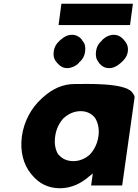

<svg xmlns="http://www.w3.org/2000/svg" viewBox="-20 -984 739 1026"><path d="M298 -766C281 -751 270 -732 267 -709C264 -685 269 -667 282 -652L288 -645C301 -630 317 -620 339 -620C360 -620 381 -629 398 -644L403 -651L405 -652C422 -667 432 -685 435 -709C438 -733 434 -751 421 -766L420 -767L416 -774C403 -789 386 -798 364 -798C342 -798 323 -788 306 -773ZM524 -767 523 -766C506 -751 496 -733 493 -709C490 -685 494 -667 507 -652V-651L512 -644C525 -629 541 -620 563 -620C585 -620 605 -630 622 -645L630 -652C647 -667 660 -685 663 -709C666 -733 659 -751 646 -766L640 -773C627 -788 610 -798 588 -798C566 -798 547 -789 530 -774ZM293 -851V-850H673L675 -851L690 -963L689 -964H309L308 -963ZM692 -483 685 -492C643 -543 437 -535 379 -535C315 -535 260 -509 211 -465L202 -457C147 -407 108 -335 97 -256C86 -177 105 -105 145 -56L151 -49C187 -5 236 22 301 22C361 22 416 -5 457 -42L476 -57L467 6L468 7H632L633 6L699 -462C700 -471 697 -475 692 -482ZM322 -355H323C347 -377 379 -390 411 -390C442 -390 469 -378 488 -354C503 -329 512 -296 506 -256C501 -219 485 -185 461 -159C438 -137 405 -123 373 -123C340 -123 313 -134 294 -157H293L291 -159C276 -183 269 -216 275 -256C280 -295 297 -328 320 -353ZM398 -645 397 -644H398ZM415 -774 416 -773V-774ZM513 -644 512 -645V-644ZM685 -488 684 -487Z"/></svg>

Font: Hussar Woodtype
Style: SeBdObl
Weight: 900
Foundry: Cannot Into Space Fonts
Version: Version 1.07